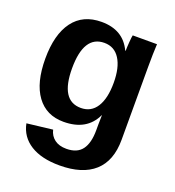

<svg xmlns="http://www.w3.org/2000/svg" viewBox="-135 -647 882 965"><g transform="rotate(20 305.5 -164.0)"><path d="M291 211.9Q194.3 211.9 135.5 175Q76.7 138.2 63 69.8L200.2 53.7Q207.5 85.4 231.7 103.5Q255.9 121.6 294.9 121.6Q352.1 121.6 378.4 86.4Q404.8 51.3 404.8 -18.1V-45.9L405.8 -98.1H404.8Q359.4 -1 234.9 -1Q142.6 -1 91.8 -70.3Q41 -139.6 41 -268.6Q41 -397.9 93.3 -468.3Q145.5 -538.6 245.1 -538.6Q360.4 -538.6 404.8 -443.4H407.2Q407.2 -460.4 409.4 -489.7Q411.6 -519 414.1 -528.3H543.9Q541 -475.6 541 -406.2V-16.1Q541 96.7 477.1 154.3Q413.1 211.9 291 211.9ZM405.8 -271.5Q405.8 -353 376.7 -398.7Q347.7 -444.3 293.9 -444.3Q184.1 -444.3 184.1 -268.6Q184.1 -96.2 293 -96.2Q347.7 -96.2 376.7 -141.8Q405.8 -187.5 405.8 -271.5Z"/></g></svg>

Font: Arial
Style: Bold
Weight: 700
Designer: Steve Matteson
Foundry: Ascender Corporation
Version: Version 2.00.3